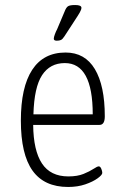

<svg xmlns="http://www.w3.org/2000/svg" viewBox="-20 -738 494 764"><path d="M251 6Q156 6 109.5 -59Q63 -124 63 -258Q63 -391 108 -460Q153 -529 241 -529Q318 -529 357.5 -463Q397 -397 397 -275Q397 -241 376 -241H112Q113 -139 147 -87.5Q181 -36 252 -36Q288 -36 312.5 -46Q337 -56 352 -66Q367 -76 373 -76Q379 -76 383 -66.5Q387 -57 387 -50Q387 -42 368.5 -28.5Q350 -15 319.5 -4.5Q289 6 251 6ZM113 -283H349Q349 -487 238 -487Q179 -487 147.5 -439Q116 -391 113 -283ZM206 -576Q194 -576 194 -584Q194 -590 198.5 -602Q203 -614 207 -621L237 -692Q243 -708 250.5 -713Q258 -718 279 -718Q304 -718 304 -707Q304 -700 297.5 -688.5Q291 -677 279 -659L236 -593Q229 -582 222.5 -579Q216 -576 206 -576Z"/></svg>

Font: Asap Condensed ExtraLight
Style: Regular
Weight: 200
Width: 3
Designer: Pablo Cosgaya
Foundry: Omnibus-Type
Version: Version 3.001; ttfautohint (v1.8.4.7-5d5b)